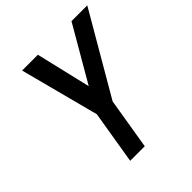

<svg xmlns="http://www.w3.org/2000/svg" viewBox="-199 -870 1006 1006"><g transform="rotate(-45 303.5 -367.5)"><path d="M190 0 239 -296 124 -735H241L313 -430L490 -735H607L345 -285L298 0Z"/></g></svg>

Font: Iosevka SS04 Semibold Extended
Style: Italic
Weight: 600
Width: 7
Italic angle: -9°
Monospace: yes
Designer: Belleve Invis
Foundry: Belleve Invis
Version: Version 19.0.0; ttfautohint (v1.8.4)